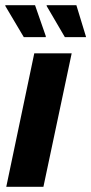

<svg xmlns="http://www.w3.org/2000/svg" viewBox="-21 -714 349 734"><path d="M3 0 110 -510H253L145 0ZM70 -572 0 -690 -1 -694H113L154 -576V-572ZM227 -572 158 -690 157 -694H271L307 -576L308 -572Z"/></svg>

Font: Saira SemiCondensed
Style: Bold Italic
Weight: 700
Width: 4
Italic angle: -12°
Designer: Hector Gatti with collaboration of the Omnibus-Type team
Foundry: Omnibus-Type
Version: Version 1.101